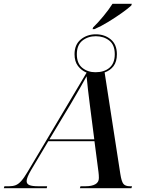

<svg xmlns="http://www.w3.org/2000/svg" viewBox="-72 -982 760 1002"><path d="M414 -839Q439 -863 467.5 -897.5Q496 -932 515 -962H616L613 -953Q597 -938 564 -914.5Q531 -891 492.5 -867.5Q454 -844 421 -830H411ZM-52 0 -49 -10H-24Q-5 -10 9.5 -15.5Q24 -21 38.5 -37Q53 -53 72 -85L380 -603Q353 -614 335 -637.5Q317 -661 317 -699Q317 -749 349.5 -776Q382 -803 428 -803Q474 -803 506 -776.5Q538 -750 538 -699Q538 -660 520.5 -637Q503 -614 474 -604L556 -74Q562 -35 572 -22.5Q582 -10 606 -10H617L614 0H345L348 -10H374Q407 -10 425.5 -20.5Q444 -31 444 -53Q444 -61 443.5 -68.5Q443 -76 442 -84L421 -245H180L90 -94Q67 -55 67 -37Q67 -22 81.5 -16Q96 -10 127 -10H174L172 0ZM426 -605Q472 -605 499.5 -628.5Q527 -652 527 -699Q527 -748 498 -770.5Q469 -793 428 -793Q387 -793 358 -770Q329 -747 329 -699Q329 -651 357.5 -628Q386 -605 426 -605ZM186 -255H420L397 -434Q391 -479 387 -515.5Q383 -552 380 -584Q365 -557 346 -523.5Q327 -490 298 -441Z"/></svg>

Font: Noto Serif Display SemiCondensed Medium
Style: Italic
Weight: 500
Width: 4
Italic angle: -12°
Designer: Monotype Design Team
Foundry: Monotype Imaging Inc.
Version: Version 2.009